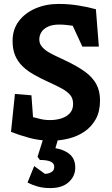

<svg xmlns="http://www.w3.org/2000/svg" viewBox="-20 -712 568 977"><path d="M240 4Q182 4 129 -10.5Q76 -25 36 -41L56 -234L140 -227L148 -116Q161 -113 183.5 -107Q206 -101 234 -101Q266 -101 292.5 -109.5Q319 -118 335.5 -136Q352 -154 352 -183Q352 -210 338 -227.5Q324 -245 296.5 -260.5Q269 -276 226 -295Q187 -313 154 -331.5Q121 -350 96.5 -373Q72 -396 58 -427.5Q44 -459 44 -504Q44 -562 75.5 -604Q107 -646 160.5 -669Q214 -692 278 -692Q330 -692 379.5 -684Q429 -676 468 -665L483 -475H399L350 -581Q337 -583 318 -585Q299 -587 282 -587Q247 -587 224.5 -576.5Q202 -566 191 -549Q180 -532 180 -511Q180 -491 192.5 -475.5Q205 -460 225.5 -447.5Q246 -435 269.5 -424.5Q293 -414 315 -403Q374 -375 412.5 -347Q451 -319 470 -284Q489 -249 489 -201Q489 -145 467.5 -106Q446 -67 410 -42.5Q374 -18 329.5 -7Q285 4 240 4ZM236 245Q199 245 171.5 237Q144 229 120 217L154 133L209 173Q212 173 223.5 171Q235 169 245.5 161Q256 153 256 136Q256 102 183 102L171 86L200 -6H276L262 42Q309 50 336 74Q363 98 363 141Q363 184 330 214.5Q297 245 236 245Z"/></svg>

Font: Kreon Light
Style: Bold
Weight: 700
Version: Version 2.002